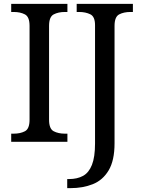

<svg xmlns="http://www.w3.org/2000/svg" viewBox="-20 -734 736 994"><path d="M38 0V-42H51Q85 -42 109 -54.5Q133 -67 133 -114V-600Q133 -647 109 -659.5Q85 -672 51 -672H38V-714H329V-672H316Q282 -672 258 -659.5Q234 -647 234 -600V-114Q234 -67 258 -54.5Q282 -42 316 -42H329V0ZM328 240V193H337Q380 193 410 176.5Q440 160 456 119.5Q472 79 472 9V-604Q472 -648 447.5 -660Q423 -672 390 -672H377V-714H668V-672H655Q621 -672 597 -659.5Q573 -647 573 -600V8Q573 97 542.5 148Q512 199 460.5 219.5Q409 240 345 240Z"/></svg>

Font: Noto Serif Khitan Small Script
Style: Regular
Weight: 400
Designer: LIU Zhao, ZHANG Congyu, Kushim JIANG
Foundry: Guyu Beijing Co. Ltd.
Version: Version 1.000; ttfautohint (v1.8.4.7-5d5b)